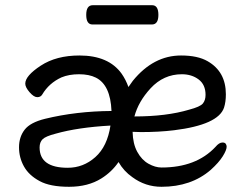

<svg xmlns="http://www.w3.org/2000/svg" viewBox="-20 -699 940 737"><path d="M769 -335Q769 -374 742.5 -394Q716 -414 678 -414Q608 -414 558 -360Q511 -309 496 -252Q619 -252 706 -278Q748 -289 758.5 -301.5Q769 -314 769 -335ZM348 -401Q322 -414 283.5 -414Q245 -414 216 -402Q168 -380 142 -336Q136 -326 123 -326Q110 -326 93.5 -345Q77 -364 77 -378Q77 -408 136.5 -447Q196 -486 285 -486Q397 -486 447 -416Q463 -393 473 -365Q483 -379 490 -389Q569 -486 675 -486Q739 -486 777 -464Q847 -424 847 -337Q847 -308 840 -286Q818 -220 648 -199Q591 -192 521 -192L489 -193Q490 -147 507 -116Q524 -85 550 -70.5Q576 -56 600 -56Q733 -56 807 -135Q821 -152 834 -152Q843 -152 846.5 -147Q850 -142 850 -136Q850 -123 835 -99Q820 -75 789 -47Q714 18 600 18Q538 18 488 -19Q455 -42 435 -77Q409 -39 369 -14Q318 18 245 18Q172 18 132 -4Q91 -26 72 -60Q53 -94 53 -133.5Q53 -173 74.5 -201Q96 -229 153 -243Q272 -272 408 -273Q404 -373 348 -401ZM132 -133Q132 -55 240 -55Q300 -55 346 -96Q392 -137 404 -217Q279 -210 194 -186Q155 -176 143.5 -164.5Q132 -153 132 -133ZM564 -679Q588 -679 588 -642Q588 -605 563 -605H335Q311 -605 311 -642Q311 -679 336 -679Z"/></svg>

Font: Moon Stars Kai
Style: Bold
Weight: 700
Designer: GuiWonder
Version: Version 1.101